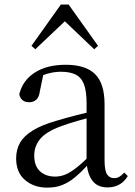

<svg xmlns="http://www.w3.org/2000/svg" viewBox="-20 -818 597 852"><path d="M189.7 14.6Q130.5 14.6 91.1 -19.1Q51.6 -52.8 51.6 -115.1Q51.6 -153.9 68.8 -184.3Q85.9 -214.6 125.4 -239Q164.9 -263.5 230.9 -282.3Q272.8 -294.9 318.8 -306.7Q364.8 -318.5 404.8 -327.7V-303.3Q364.8 -293.3 323.7 -281.5Q282.6 -269.7 248.6 -257Q185.3 -233.6 158.6 -201.7Q131.9 -169.7 131.9 -128.2Q131.9 -81.6 157.5 -58Q183.2 -34.4 225.1 -34.4Q247.6 -34.4 269.6 -43.3Q291.6 -52.2 319.7 -74.2Q347.7 -96.3 385.8 -134.4L394.5 -87.1H370.9Q339.7 -53.7 312.5 -31.1Q285.2 -8.4 256.1 3.1Q227 14.6 189.7 14.6ZM456.8 13.6Q412.1 13.6 389.8 -16.6Q367.5 -46.7 364.2 -99.7V-103.3V-359Q364.2 -415 352.1 -445.3Q339.9 -475.6 314.7 -487.6Q289.6 -499.6 250 -499.6Q221.3 -499.6 192.1 -491.4Q162.9 -483.2 129.7 -464.7L173.2 -491.9L156.8 -412.7Q153.2 -386 140.7 -375.2Q128.1 -364.3 109.4 -364.3Q73.2 -364.3 65.5 -399.7Q80.4 -461 134.1 -495.8Q187.8 -530.6 272.2 -530.6Q359.5 -530.6 401.8 -489.2Q444 -447.8 444 -354.6V-107.7Q444 -60.8 455.1 -44.2Q466.1 -27.5 486.4 -27.5Q499 -27.5 509 -33.2Q519 -38.8 531.4 -52.1L547.1 -36.7Q531.2 -10.7 508.6 1.4Q486 13.6 456.8 13.6ZM398.1 -599.4 240.5 -749.5H295.1L136.7 -599.4L119.6 -614.6L250.1 -797.8H284.5L415 -614.6Z"/></svg>

Font: Early Summer Mincho VF
Style: Regular
Weight: 250
Designer: GuiWonder
Version: Version 1.002